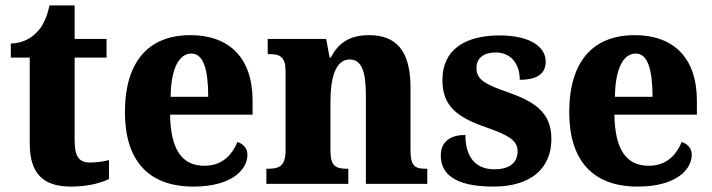

<svg xmlns="http://www.w3.org/2000/svg" viewBox="-20 -680 2633 710"><path d="M243 10C313 10 361 -7 383 -18V-88C363 -83 338 -79 313 -79C269 -79 256 -105 256 -163V-467H374V-536H256V-660H163C154 -616 138 -584 120 -565C102 -544 69 -520 20 -519V-467H90V-149C90 -31 147 10 243 10Z M695 10C839 10 895 -54 895 -108C895 -132 879 -148 858 -155C837 -105 800 -67 736 -67C654 -67 611 -125 609 -256H914V-308C914 -467 827 -550 684 -550C530 -550 442 -453 442 -265C442 -91 525 10 695 10ZM750 -322H611C612 -426 642 -482 688 -482C732 -482 750 -423 750 -322Z M965 0H1268V-56H1264C1223 -56 1202 -65 1202 -121V-306C1202 -387 1219 -460 1273 -460C1320 -460 1333 -410 1333 -325V0H1560V-56H1556C1514 -56 1498 -65 1498 -126V-357C1498 -492 1445 -550 1345 -550C1267 -550 1229 -516 1203 -467H1199L1186 -536H970V-480H974C1015 -480 1036 -471 1036 -416V-124C1036 -65 1012 -56 970 -56H965Z M1805 10C1945 10 2019 -59 2019 -166C2019 -266 1955 -305 1855 -340C1768 -370 1742 -388 1742 -429C1742 -466 1770 -486 1813 -486C1864 -486 1902 -450 1902 -385C1968 -385 1998 -408 1998 -453C1998 -501 1949 -549 1827 -549C1700 -549 1616 -496 1616 -385C1616 -287 1670 -246 1781 -208C1860 -180 1894 -161 1894 -120C1894 -83 1870 -54 1808 -54C1743 -54 1701 -94 1701 -181C1652 -181 1610 -161 1610 -105C1610 -39 1659 10 1805 10Z M2338 10C2482 10 2538 -54 2538 -108C2538 -132 2522 -148 2501 -155C2480 -105 2443 -67 2379 -67C2297 -67 2254 -125 2252 -256H2557V-308C2557 -467 2470 -550 2327 -550C2173 -550 2085 -453 2085 -265C2085 -91 2168 10 2338 10ZM2393 -322H2254C2255 -426 2285 -482 2331 -482C2375 -482 2393 -423 2393 -322Z"/></svg>

Font: Noto Serif Sinhala SemiCondensed ExtraBold
Style: Regular
Weight: 800
Width: 4
Designer: Jelle Bosma - Monotype Design Team
Foundry: Monotype Imaging Inc.
Version: Version 2.007